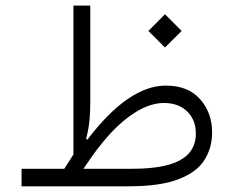

<svg xmlns="http://www.w3.org/2000/svg" viewBox="-20 -654 820 674"><path d="M55.7 -61.5V0H430.7C505.9 0 564.9 -8.3 607.9 -25.4C650.4 -42 680.7 -64.5 698.2 -93.3C715.8 -121.6 724.6 -153.3 724.6 -188C724.6 -235.4 710.4 -274.4 682.1 -306.2C653.8 -337.9 613.8 -353.5 562 -353.5C474.6 -353.5 382.8 -290 286.6 -163.6L282.2 -166.5C294.4 -211.4 296.9 -251 296.9 -298.3V-634.3H237.8V-111.8C227.5 -95.7 216.8 -79.1 205.6 -61.5ZM272.9 -61.5C314 -123.5 351.6 -170.9 386.2 -204.6C454.6 -271 511.2 -292.5 555.7 -292.5C590.3 -292.5 617.7 -282.2 637.7 -262.2C657.7 -242.2 667.5 -216.3 667.5 -185.5C667.5 -79.6 551.8 -61.5 439.9 -61.5ZM559.1 -487.3 617.7 -545.4 559.1 -604 501 -545.4Z"/></svg>

Font: Estedad Light
Style: Regular
Weight: 300
Designer: Amin Abedi
Version: Version 7.3